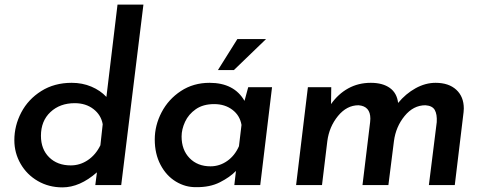

<svg xmlns="http://www.w3.org/2000/svg" viewBox="-20 -800 2089 830"><path d="M600 -780 504 0H392L399 -55Q325 10 250 10Q191 10 143.5 -17.5Q96 -45 69 -92Q42 -139 42 -194Q42 -257 72 -314Q102 -371 158.5 -406.5Q215 -442 290 -442Q336 -442 375 -425.5Q414 -409 440 -381L488 -780ZM424 -263Q417 -303 384 -328.5Q351 -354 303 -354Q239 -354 198 -315.5Q157 -277 157 -213Q157 -155 192.5 -120Q228 -85 286 -85Q326 -85 360 -108Q394 -131 414 -172Z M1156 -423 1105 0H993L1000 -61Q974 -34 930.5 -12Q887 10 828 9Q782 10 740.5 -15Q699 -40 674 -87.5Q649 -135 649 -197Q649 -258 678.5 -314.5Q708 -371 762 -406.5Q816 -442 886 -442Q992 -442 1037 -364L1053 -423ZM1024 -260Q1017 -301 984.5 -325.5Q952 -350 906 -350Q858 -350 826.5 -328Q795 -306 780 -273.5Q765 -241 765 -210Q765 -152 799.5 -116.5Q834 -81 890 -81Q929 -81 962 -104Q995 -127 1013 -168ZM991 -497H922L1006 -631H1130Z M1985 -331Q1985 -321 1984 -315L1946 0H1834L1868 -272Q1870 -306 1859.5 -324.5Q1849 -343 1819 -345Q1767 -345 1729 -298.5Q1691 -252 1683 -190L1659 0H1547L1580 -272L1581 -287Q1581 -341 1530 -345Q1479 -345 1441 -298.5Q1403 -252 1395 -190L1372 0H1260L1311 -423H1412L1411 -350Q1442 -394 1485.5 -418Q1529 -442 1583 -442Q1634 -442 1665 -420Q1696 -398 1701 -355Q1734 -395 1776.5 -418.5Q1819 -442 1863 -442Q1920 -442 1952.5 -412Q1985 -382 1985 -331Z"/></svg>

Font: Josefin Sans SemiBold
Style: Italic
Weight: 600
Italic angle: -7°
Designer: Santiago Orozco
Foundry: Typemade
Version: Version 2.000